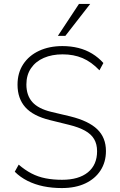

<svg xmlns="http://www.w3.org/2000/svg" viewBox="-20 -947 608 975"><path d="M294 8Q244 8 200.5 -1Q157 -10 120 -28.5Q83 -47 55 -75L75 -111Q106 -84 139.5 -66.5Q173 -49 211.5 -41.5Q250 -34 295 -34Q380 -34 426.5 -72Q473 -110 473 -179Q473 -215 458 -240.5Q443 -266 411.5 -283.5Q380 -301 331 -313L234 -337Q148 -358 108.5 -402.5Q69 -447 69 -517Q69 -577 98 -621Q127 -665 178.5 -689Q230 -713 297 -713Q340 -713 378 -703.5Q416 -694 448 -674.5Q480 -655 505 -627L485 -590Q444 -633 399 -652Q354 -671 298 -671Q244 -671 202.5 -653Q161 -635 137.5 -600.5Q114 -566 114 -518Q114 -463 144 -429Q174 -395 240 -379L337 -356Q430 -333 474 -290.5Q518 -248 518 -180Q518 -124 490.5 -81.5Q463 -39 413 -15.5Q363 8 294 8ZM274 -765 381 -927H438L312 -765Z"/></svg>

Font: Nunito Sans 10pt SemiCondensed ExtraLight
Style: Regular
Weight: 250
Width: 4
Designer: Vernon Adams
Foundry: Vernon Adams
Version: Version 3.101;gftools[0.9.27]